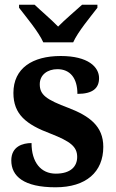

<svg xmlns="http://www.w3.org/2000/svg" viewBox="-20 -786 494 816"><path d="M164 -606H291C311 -651 365 -715 394 -753V-766H329C303 -742 255 -702 227 -673C199 -702 152 -742 127 -766H61V-753C90 -715 144 -651 164 -606ZM216 10C346 10 419 -55 419 -162C419 -250 360 -293 272 -327C176 -363 149 -383 149 -428C149 -469 183 -492 224 -492C278 -492 309 -454 309 -387C374 -387 401 -411 401 -454C401 -501 355 -548 238 -548C118 -548 37 -496 37 -391C37 -300 91 -257 195 -218C279 -185 308 -163 308 -119C308 -79 281 -48 217 -48C154 -48 114 -96 114 -178C77 -178 28 -164 28 -104C28 -37 81 10 216 10Z"/></svg>

Font: Noto Serif Bengali SemiCondensed
Style: Bold
Weight: 700
Width: 4
Designer: Juan Bruce, Universal Thirst, Indian Type Foundry and the Monotype Design Team.
Foundry: Monotype Imaging Inc.
Version: Version 2.003